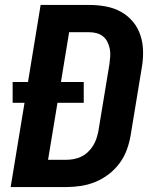

<svg xmlns="http://www.w3.org/2000/svg" viewBox="-20 -755 640 775"><path d="M23 0 79 -340H31V-424H93L144 -735H340Q374 -735 407 -729Q440 -723 468 -707.5Q496 -692 516.5 -667.5Q537 -643 547 -612Q557 -581 557.5 -547Q558 -513 552 -480L507 -207Q502 -178 491.5 -149.5Q481 -121 462.5 -96Q444 -71 418.5 -51.5Q393 -32 364.5 -20.5Q336 -9 306.5 -4.5Q277 0 248 0ZM174 -110H248Q263 -110 278.5 -113Q294 -116 308.5 -123Q323 -130 335 -141.5Q347 -153 355.5 -166.5Q364 -180 369 -195Q374 -210 377 -225L422 -498Q424 -513 425 -528.5Q426 -544 423 -558.5Q420 -573 413.5 -586Q407 -599 396 -608Q385 -617 370.5 -621Q356 -625 340 -625H259L226 -424H318V-340H212Z"/></svg>

Font: Iosevka Curly XBdEx
Style: Italic
Weight: 800
Width: 7
Italic angle: -9°
Monospace: yes
Designer: Belleve Invis
Foundry: Belleve Invis
Version: Version 11.1.0; ttfautohint (v1.8.3)